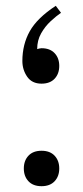

<svg xmlns="http://www.w3.org/2000/svg" viewBox="-20 -622 287 661"><path d="M123 19Q94 19 78 2Q62 -15 62 -42Q62 -69 78 -86Q94 -103 123 -103Q152 -103 168 -86Q184 -69 184 -42Q184 -15 168 2Q152 19 123 19ZM172 -602 190 -578Q174 -567 154.5 -549Q135 -531 121.5 -507Q108 -483 108 -453Q111 -454 115.5 -455Q120 -456 123 -456Q152 -456 168 -439Q184 -422 184 -395Q184 -368 168 -351Q152 -334 123 -334Q90 -334 73.5 -358Q57 -382 57 -412Q57 -469 82.5 -514.5Q108 -560 172 -602Z"/></svg>

Font: El Messiri
Style: Regular
Weight: 400
Designer: Mohamed Gaber
Foundry: Kief Type Foundry
Version: Version 2.020